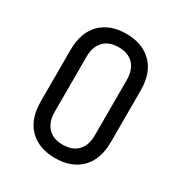

<svg xmlns="http://www.w3.org/2000/svg" viewBox="-175 -867 948 1004"><g transform="rotate(30 299.5 -365.0)"><path d="M299.3 9.8Q201.2 9.8 144.5 -46.9Q87.4 -104 87.4 -210V-520Q87.4 -626 144.5 -683.1Q201.7 -740.2 299.3 -740.2Q397 -740.2 454.1 -683.1Q511.2 -626 511.2 -521V-210Q511.2 -104 454.1 -46.9Q397 9.8 299.3 9.8ZM299.3 -70.8Q357.9 -70.8 389.6 -104.5Q421.4 -138.2 420.9 -200.2V-529.8Q420.9 -591.8 389.6 -625.5Q357.9 -659.2 299.3 -659.2Q241.2 -659.2 209.5 -625.5Q177.2 -591.8 177.7 -529.8V-200.2Q177.7 -138.2 209.5 -104.5Q241.2 -70.8 299.3 -70.8Z"/></g></svg>

Font: UDEV Gothic 35
Style: Regular
Weight: 400
Version: v2.1.0; ttfautohint (v1.8.4.7-5d5b-dirty) -l 6 -r 45 -G 200 